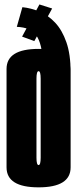

<svg xmlns="http://www.w3.org/2000/svg" viewBox="-20 -820 341 845"><path d="M149.8 4.5Q8.8 4.5 8.8 -83.6Q8.8 -171.6 8.8 -299.9Q8.8 -428.1 8.8 -516.4Q8.8 -604.8 149.8 -604.8Q290.8 -604.8 290.8 -516.4Q290.8 -428.1 290.8 -299.9Q290.8 -171.6 290.8 -83.6Q290.8 4.5 149.8 4.5ZM149.8 -93.5Q159 -93.5 159 -126.2Q159 -158.9 159 -299.9Q159 -440.9 159 -473.8Q159 -506.8 149.8 -506.8Q140.5 -506.8 140.5 -473.8Q140.5 -440.9 140.5 -299.9Q140.5 -158.9 140.5 -126.2Q140.5 -93.5 149.8 -93.5ZM290.8 -365.8 173 -429.5Q173 -493.6 170.1 -539.7Q167.1 -585.8 159.7 -616.4Q152.2 -647 138.8 -665.4Q125.2 -683.8 104.6 -692.1Q83.9 -700.5 54 -701.9L78.5 -788.4Q116.8 -784.5 154.4 -768.7Q192 -752.9 222.8 -720.2Q253.5 -687.5 272.1 -634.3Q290.8 -581.1 290.8 -502.5Q290.8 -485.8 290.8 -461.6Q290.8 -437.4 290.8 -412Q290.8 -386.6 290.8 -365.8ZM131 -639.1 77.2 -658.9 153.5 -800.4 209.5 -782.6Z"/></svg>

Font: Anybody UltraCondensed Thin
Style: Regular
Weight: 100
Width: 1
Designer: Tyler Finck
Foundry: Etcetera Type Company
Version: Version 1.110